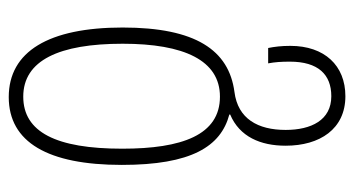

<svg xmlns="http://www.w3.org/2000/svg" viewBox="-210 -370 829 450"><g transform="rotate(-90 205.0 -144.5)"><path d="M203 -539C97 -539 44 -447 44 -274C44 -111 87 -42 162 -22V-20C110 2 89 51 89 110C89 190 128 250 205 250C277 250 323 201 323 121C323 100 321 84 318 69H282C285 85 286 100 286 120C286 186 256 217 205 217C149 217 126 170 126 110C126 45 152 -2 215 -10C313 -23 366 -101 366 -272C366 -445 310 -539 203 -539ZM204 -505C289 -505 328 -421 328 -272C328 -128 289 -44 204 -44C114 -44 82 -133 82 -273C82 -428 121 -505 204 -505Z"/></g></svg>

Font: Noto Sans Georgian ExtraCondensed ExtraLight
Style: Regular
Weight: 200
Width: 2
Designer: Monotype Design Team, Akaki Razmadze
Foundry: Google LLC
Version: Version 2.005